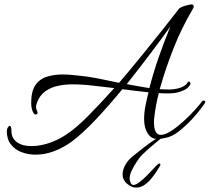

<svg xmlns="http://www.w3.org/2000/svg" viewBox="-20 -621 954 874"><path d="M142 83Q109 83 79 72Q49 61 30 37Q11 13 11 -24Q11 -33 15.5 -40.5Q20 -48 24 -48Q32 -48 32 -24Q32 10 61 29Q84 44 123 44Q162 44 204 30Q246 16 284 -10Q329 -40 384.5 -96.5Q440 -153 500 -220Q452 -225 404.5 -231Q357 -237 309 -237Q277 -237 245 -230.5Q213 -224 187 -206Q161 -188 148 -153Q147 -149 145.5 -144Q144 -139 144 -134Q144 -124 149 -116Q151 -110 151 -109Q151 -100 143 -100Q136 -100 132 -107Q122 -125 122 -153Q122 -206 141.5 -234Q161 -262 194 -272Q227 -282 265 -282Q282 -282 300.5 -280.5Q319 -279 337 -277Q381 -273 428 -263.5Q475 -254 522 -244Q574 -305 624.5 -367Q675 -429 719 -484.5Q763 -540 794 -580Q795 -583 798 -584Q800 -586 801 -586Q812 -592 829 -596.5Q846 -601 852 -601Q862 -601 862 -590Q862 -587 857 -579Q807 -494 771.5 -405Q736 -316 709 -222L707 -215Q713 -215 719.5 -214.5Q726 -214 731 -214Q774 -211 804 -223Q826 -231 834 -246Q837 -250 839 -250Q844 -250 846 -244.5Q848 -239 845 -234Q834 -215 806 -206Q790 -199 769.5 -197Q749 -195 727 -196H721L709 -197H703Q688 -142 682 -83Q681 -78 681 -73.5Q681 -69 681 -64Q681 -7 712 -7Q732 -7 759.5 -25Q787 -43 815.5 -69Q844 -95 867 -120.5Q890 -146 901 -161Q903 -163 907 -163Q917 -163 913 -152Q911 -149 896 -128.5Q881 -108 855 -79.5Q829 -51 794 -23Q766 -1 738.5 5.5Q711 12 697 12Q669 12 652.5 -13.5Q636 -39 636 -79Q636 -108 642 -139Q648 -170 656 -201Q627 -204 597 -207.5Q567 -211 537 -215Q477 -142 417.5 -78.5Q358 -15 306 24Q267 52 225.5 67.5Q184 83 142 83ZM660 -220Q678 -290 702.5 -360.5Q727 -431 751 -489L756 -501Q713 -441 661.5 -373Q610 -305 557 -238Q583 -233 609 -228.5Q635 -224 660 -220ZM599 233Q579 233 558.5 215.5Q538 198 538 173Q538 151 551 128.5Q564 106 586 89Q609 70 634.5 50.5Q660 31 680 17.5Q700 4 707 4Q716 4 716 7L714 8Q699 21 672.5 42.5Q646 64 621 90Q614 98 602 116Q590 134 580 154.5Q570 175 570 193Q570 200 574.5 210.5Q579 221 587 221Q598 221 614.5 208.5Q631 196 648 179Q665 162 678.5 147Q692 132 697 128Q704 123 706 123Q710 123 710 127Q710 128 709.5 131.5Q709 135 706 138Q703 143 693.5 158Q684 173 670 190.5Q656 208 638 220.5Q620 233 599 233Z"/></svg>

Font: Allura
Style: Regular
Weight: 400
Designer: Robert E. Leuschke
Foundry: Robert E. Leuschke
Version: Version 1.110